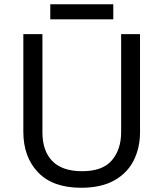

<svg xmlns="http://www.w3.org/2000/svg" viewBox="-20 -875 771 905"><path d="M640 -252Q640 -178 610 -118.5Q580 -59 518.5 -24.5Q457 10 362 10Q229 10 159.5 -62.5Q90 -135 90 -254V-714H180V-251Q180 -164 226.5 -116Q273 -68 367 -68Q464 -68 507.5 -119.5Q551 -171 551 -252V-714H640ZM514 -855V-784H217V-855Z"/></svg>

Font: Noto Sans Tai Tham
Style: Regular
Weight: 400
Designer: Monotype Design Team 2013. Revised by David WIlliams 2020
Foundry: Monotype Imaging Inc.
Version: Version 2.002